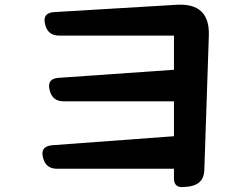

<svg xmlns="http://www.w3.org/2000/svg" viewBox="-20 -747 1040 809"><path d="M713 -36H220Q172 -36 161 -84Q149 -130 199 -135L713 -173V-320H248Q200 -320 189 -368Q177 -416 227 -419L713 -453V-597H229Q181 -597 170 -645Q158 -693 208 -696L727 -727Q864 -734 860 -598L841 -32Q840 30 776 39L754 41Q713 45 713 5Z"/></svg>

Font: MaokenZhuyuanTi
Style: Regular
Weight: 400
Designer: Fontworks Inc & LongZhuTi team: ZERO子、时光羊、荆南、频凡、刘鹏、Little White Dog、帆影Magmeta、奈白不弍、白日月球、ChaoTawei、雨三（排名不分先后）
Version: Version 1.000; 20230222